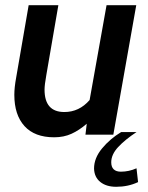

<svg xmlns="http://www.w3.org/2000/svg" viewBox="-20 -517 567 737"><path d="M35 -153Q35 -181 42 -219L90 -497H204L158 -230Q151 -191 151 -173Q151 -87 227 -87Q284 -87 324 -133L389 -497H503L415 0H308L313 -42Q284 -17 254.5 -3.5Q225 10 188 10Q113 10 74 -33Q35 -76 35 -153ZM504 -10Q460 19 433.5 47.5Q407 76 407 106Q407 124 416.5 133Q426 142 444 142Q475 142 504 129L510 182Q472 200 426 200Q388 200 365 181.5Q342 163 341 130Q341 90 371.5 53Q402 16 445 -10Z"/></svg>

Font: Cabin SemiBold
Style: Italic
Weight: 600
Italic angle: -7°
Designer: Pablo Impallari
Foundry: Pablo Impallari. http://www.impallari.com Igino Marini. http://www.ikern.com
Version: Version 2.200